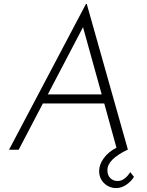

<svg xmlns="http://www.w3.org/2000/svg" viewBox="-20 -761 746 976"><path d="M661 138Q646 162 621.5 178.5Q597 195 571 195Q535 195 509.5 170.5Q484 146 484 108Q484 75 508 42.5Q532 10 572 -10L510 -235H198L75 0H26L417 -741H421L630 -1V0H628Q577 25 551.5 50.5Q526 76 526 104Q526 130 541 144.5Q556 159 577 159Q613 160 642 114ZM497 -281 402 -623 223 -281Z"/></svg>

Font: Josefin Sans Light
Style: Italic
Weight: 300
Italic angle: -7°
Designer: Santiago Orozco
Foundry: Typemade
Version: Version 2.000